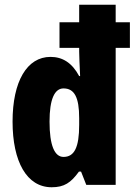

<svg xmlns="http://www.w3.org/2000/svg" viewBox="-20 -780 568 810"><path d="M198 10C251 10 279 -9 313 -56H322L344 0H468V-578H528V-686H468V-760H314V-686H231V-578H314V-562C314 -541 316 -506 318 -459H314C284 -515 244 -540 193 -540C94 -540 33 -437 33 -267C33 -98 93 10 198 10ZM248 -118C210 -118 189 -167 189 -267C189 -361 210 -407 248 -407C294 -407 314 -369 314 -282V-253C314 -159 294 -118 248 -118Z"/></svg>

Font: Noto Sans Bengali ExtraCondensed ExtraBold
Style: Regular
Weight: 800
Width: 2
Designer: Joana Ranito - Universal Thirst; Jelle Bosma - Monotype Design Team
Foundry: Universal Thirst ehf.
Version: Version 3.000